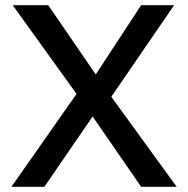

<svg xmlns="http://www.w3.org/2000/svg" viewBox="-20 -720 725 740"><path d="M524 0 337 -271 151 0H24L275 -358L29 -700H166L349 -433L524 -700H651L409 -347L661 0Z"/></svg>

Font: Easer Grotesk
Style: Regular
Weight: 400
Designer: Boardeaser, Bonnie Shaver-Troup, Thomas Jockin
Foundry: Lexend
Version: Version 1.008;Glyphs 3.1.2 (3151)